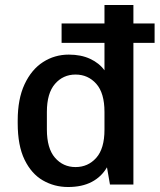

<svg xmlns="http://www.w3.org/2000/svg" viewBox="-20 -740 640 770"><path d="M253 10Q198 10 152 -16.5Q106 -43 78.5 -99.5Q51 -156 51 -246V-257Q51 -343 78.5 -402Q106 -461 152.5 -491Q199 -521 256 -521Q305 -521 341.5 -504Q378 -487 399 -458V-720H515V0H421L409 -69Q387 -31 348 -10.5Q309 10 253 10ZM283 -70Q333 -70 366 -107Q399 -144 399 -220V-291Q399 -367 366 -404Q333 -441 283 -441Q233 -441 200.5 -403.5Q168 -366 168 -291V-221Q168 -145 200.5 -107.5Q233 -70 283 -70ZM227 -568V-646H600V-568Z"/></svg>

Font: Chivo Mono Medium
Style: Regular
Weight: 500
Monospace: yes
Designer: Hector Gatti
Foundry: Omnibus-Type
Version: Version 1.008